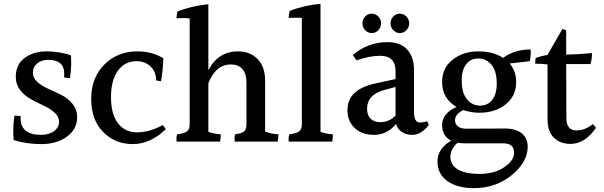

<svg xmlns="http://www.w3.org/2000/svg" viewBox="-20 -784 3140 998"><path d="M62 -384Q62 -450 109 -483.5Q156 -517 221.5 -517Q287 -517 349 -497Q350 -481 350 -451.5Q350 -422 344 -378Q329 -378 313 -382Q314 -392 314 -400Q314 -473 231 -473Q196 -473 173.5 -454.5Q151 -436 151 -407Q151 -378 174.5 -357.5Q198 -337 232 -322Q266 -307 300 -290Q334 -273 357.5 -243.5Q381 -214 381 -175Q381 -112 327.5 -73.5Q274 -35 195.5 -35Q117 -35 51 -56Q49 -78 49 -109.5Q49 -141 55 -183Q67 -183 87 -181Q87 -175 87 -170Q87 -83 193 -83Q235 -83 261 -102.5Q287 -122 287 -150Q287 -178 264 -198.5Q241 -219 208 -234.5Q175 -250 141.5 -268Q108 -286 85 -315.5Q62 -345 62 -384Z M842 -113Q762 -35 670 -35Q578 -35 516 -98Q454 -161 454 -270.5Q454 -380 522.5 -448.5Q591 -517 694 -517Q771 -517 829 -481Q827 -418 817 -362Q799 -364 792 -366Q791 -412 762 -439Q733 -466 690 -466Q629 -466 593 -417Q557 -368 557 -279Q557 -190 593.5 -143Q630 -96 693 -96Q756 -96 826 -134Z M1358 -365V-100Q1393 -87 1427 -86Q1427 -63 1423 -48H1200Q1199 -54 1199 -63.5Q1199 -73 1202 -86Q1235 -90 1248 -100.5Q1261 -111 1261 -137V-355Q1261 -402 1239.5 -425.5Q1218 -449 1181 -449Q1101 -449 1063 -351V-99Q1091 -88 1127 -86Q1127 -83 1127 -74.5Q1127 -66 1124 -48H898Q897 -54 897 -64Q897 -74 901 -86Q936 -90 951 -100.5Q966 -111 966 -137V-688Q949 -690 931 -690Q913 -690 897 -689Q899 -712 903 -725Q980 -754 1063 -762V-419Q1114 -517 1217 -517Q1279 -517 1318.5 -477.5Q1358 -438 1358 -365Z M1710 -86Q1710 -83 1710 -74.5Q1710 -66 1707 -48H1481Q1480 -54 1480 -64Q1480 -74 1484 -86Q1519 -90 1534 -100.5Q1549 -111 1549 -137V-691Q1539 -692 1521.5 -692Q1504 -692 1480 -691Q1482 -713 1486 -727Q1561 -757 1646 -764V-99Q1674 -88 1710 -86Z M2107 -662.5Q2107 -642 2092.5 -627Q2078 -612 2058.5 -612Q2039 -612 2024.5 -627Q2010 -642 2010 -662.5Q2010 -683 2024 -698Q2038 -713 2058 -713Q2078 -713 2092.5 -698Q2107 -683 2107 -662.5ZM1961 -662.5Q1961 -642 1946.5 -627Q1932 -612 1912.5 -612Q1893 -612 1878.5 -627Q1864 -642 1864 -662.5Q1864 -683 1878 -698Q1892 -713 1912 -713Q1932 -713 1946.5 -698Q1961 -683 1961 -662.5ZM1888 -218Q1888 -185 1906.5 -167Q1925 -149 1956 -149Q2003 -149 2036 -183V-332L1977 -316Q1888 -292 1888 -218ZM2122 -83Q2092 -83 2069 -98Q2046 -113 2039 -140Q1991 -83 1925.5 -83Q1860 -83 1823 -119Q1786 -155 1786 -210.5Q1786 -266 1822.5 -300.5Q1859 -335 1935 -351L2036 -373V-413Q2036 -494 1957 -494Q1899 -494 1833 -470L1814 -498Q1892 -565 1994 -565Q2061 -565 2096.5 -526.5Q2132 -488 2132 -419V-200Q2132 -147 2164 -147Q2171 -147 2201 -153L2209 -134Q2169 -83 2122 -83Z M2562 -349Q2562 -415 2534.5 -447.5Q2507 -480 2466.5 -480Q2426 -480 2403 -450Q2380 -420 2380 -367Q2380 -300 2407.5 -267.5Q2435 -235 2475 -235Q2515 -235 2538.5 -265Q2562 -295 2562 -349ZM2596 -39H2396Q2375 -39 2359 -42Q2321 -10 2321 31.5Q2321 73 2359.5 96.5Q2398 120 2473.5 120Q2549 120 2600.5 85.5Q2652 51 2652 10Q2652 -39 2596 -39ZM2604 -116Q2662 -116 2692.5 -90.5Q2723 -65 2723 -20Q2722 60 2639 127Q2556 194 2443 194Q2358 194 2306 157.5Q2254 121 2254 55Q2254 -11 2325 -53Q2278 -76 2278 -135Q2278 -194 2353 -228Q2278 -272 2278 -358Q2278 -431 2333 -474Q2388 -517 2466 -517Q2544 -517 2595 -483Q2655 -527 2738 -527Q2739 -522 2739 -509Q2739 -496 2734 -466L2629 -454Q2663 -414 2663 -358Q2663 -285 2608.5 -241.5Q2554 -198 2471 -198Q2427 -198 2388 -212Q2345 -190 2345 -159Q2345 -140 2360 -127.5Q2375 -115 2404 -115L2599 -116Q2601 -116 2604 -116Z M2945 -36Q2893 -36 2859.5 -68Q2826 -100 2826 -163V-449Q2798 -453 2762 -453Q2762 -468 2764 -482Q2789 -492 2826 -499L2903 -633L2923 -627V-500Q2998 -502 3057 -508Q3057 -474 3049 -451H2923L2924 -171Q2924 -106 2976 -106Q3021 -106 3062 -139L3078 -120Q3021 -36 2945 -36Z"/></svg>

Font: Halant Medium
Style: Regular
Weight: 500
Designer: Hitesh Malaviya (Devanagari), Satya Rajpurohit (Latin)
Foundry: Indian Type Foundry
Version: Version 1.101;PS 1.0;hotconv 1.0.78;makeotf.lib2.5.61930; tt